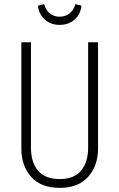

<svg xmlns="http://www.w3.org/2000/svg" viewBox="-20 -886 569 917"><path d="M161.1 -858.9 190.9 -866.2Q198.2 -838.4 217.5 -822.3Q236.8 -806.2 265.1 -806.2Q293 -806.2 312.7 -822.3Q332.5 -838.4 339.8 -866.2L369.1 -858.9Q364.3 -816.9 335.7 -792Q307.1 -767.1 265.1 -767.1Q223.1 -767.1 194.6 -792Q166 -816.9 161.1 -858.9ZM448.2 -684.1V-175.8Q448.2 -94.7 401.1 -41.7Q354 11.2 265.1 11.2Q175.3 11.2 128.7 -41.5Q82 -94.2 82 -175.8V-684.1H127.9V-180.2Q127.9 -110.8 161.9 -70.8Q195.8 -30.8 265.1 -30.8Q334 -30.8 367.4 -71.3Q400.9 -111.8 400.9 -180.2V-684.1Z"/></svg>

Font: Fira Sans Compressed ExtraLight
Style: Regular
Weight: 250
Width: 1
Designer: Carrois Corporate & Edenspiekermann AG
Foundry: Carrois Corporate GbR & Edenspiekermann AG
Version: Version 4.203;PS 004.203;hotconv 1.0.88;makeotf.lib2.5.64775